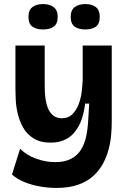

<svg xmlns="http://www.w3.org/2000/svg" viewBox="-20 -749 629 945"><path d="M257 176Q219 176 178 169Q137 162 101 147.5Q65 133 39 110L79 -17Q112 16 159 32.5Q206 49 251 49Q299 49 330 32.5Q361 16 378.5 -12Q396 -40 404 -77Q412 -114 414 -155L419 -239H399Q391 -172 368 -129.5Q345 -87 310.5 -67Q276 -47 230 -47Q178 -47 145 -68Q112 -89 94 -121Q76 -153 67.5 -189Q59 -225 57.5 -257Q56 -289 56 -307V-525H200V-348Q200 -329 200.5 -304.5Q201 -280 205 -256Q209 -232 218 -212Q227 -192 243.5 -179.5Q260 -167 285 -167Q316 -167 335.5 -186Q355 -205 366.5 -234.5Q378 -264 382 -296.5Q386 -329 387 -354V-525H530V-149Q530 -120 527 -85Q524 -50 514.5 -13.5Q505 23 486.5 57Q468 91 438 118Q408 145 363.5 160.5Q319 176 257 176ZM400 -604Q367 -604 347.5 -618Q328 -632 328 -666Q328 -699 347.5 -714Q367 -729 400 -729Q433 -729 452 -714Q471 -699 471 -666Q471 -631 451.5 -617.5Q432 -604 400 -604ZM192 -604Q159 -604 139.5 -618Q120 -632 120 -666Q120 -699 139.5 -714Q159 -729 192 -729Q224 -729 244 -714Q264 -699 264 -666Q264 -632 244.5 -618Q225 -604 192 -604Z"/></svg>

Font: Bricolage Grotesque 18pt
Style: Bold
Weight: 700
Designer: Mathieu Triay
Foundry: Atelier Triay
Version: Version 1.000;gftools[0.9.30]